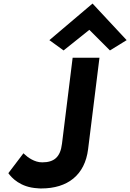

<svg xmlns="http://www.w3.org/2000/svg" viewBox="-20 -1038 733 1081"><path d="M258 -812 338 -754 483 -870 599 -754 693 -812 501 -1018ZM389 -713 329 -229C320 -152 283 -124 218 -124C174 -123 133 -155 121 -167L112 -175L27 -63C44 -39 93 17 192 22C198 23 206 23 213 23C360 23 458 -52 476 -198L540 -713Z"/></svg>

Font: Bluebird
Style: SfBdObl
Weight: 700
Designer: Jasper
Foundry: Cannot Into Space Fonts
Version: Version 0.98